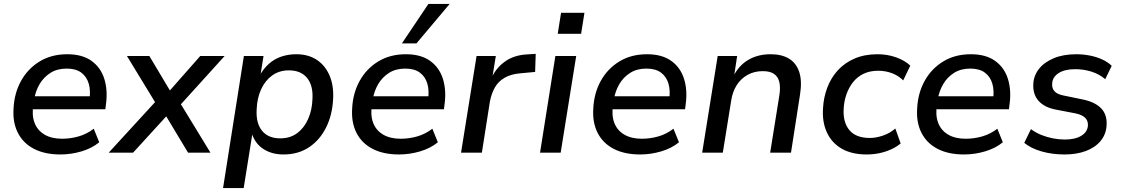

<svg xmlns="http://www.w3.org/2000/svg" viewBox="-20 -777 5715 977"><path d="M288 9Q208 9 153 -19.5Q98 -48 71 -101Q44 -154 49 -226Q53 -304 87.5 -366Q122 -428 182 -464.5Q242 -501 322 -501Q399 -501 446 -467Q493 -433 511 -375Q529 -317 519 -245L516 -221H128L138 -287H454L435 -269Q442 -316 431.5 -351.5Q421 -387 393.5 -407.5Q366 -428 319 -428Q271 -428 236.5 -406Q202 -384 181.5 -349Q161 -314 154 -272L150 -247Q141 -192 155.5 -153Q170 -114 206 -92.5Q242 -71 296 -71Q339 -71 380.5 -83Q422 -95 457 -122L485 -53Q447 -22 394 -6.5Q341 9 288 9Z M533 0 787 -277 788 -226 626 -492H740L851 -306H835L999 -492H1123L883 -227L882 -277L1051 0H937L818 -198L837 -197L657 0Z M1115 180 1221 -492H1321L1305 -392H1301Q1321 -428 1348.5 -452.5Q1376 -477 1411.5 -489Q1447 -501 1487 -501Q1549 -501 1592 -472.5Q1635 -444 1657 -392.5Q1679 -341 1675 -272Q1671 -192 1639.5 -128.5Q1608 -65 1553 -28Q1498 9 1422 9Q1363 9 1320 -19Q1277 -47 1261 -100L1265 -101L1220 180ZM1406 -73Q1456 -73 1491.5 -99Q1527 -125 1547.5 -170.5Q1568 -216 1570 -273Q1574 -342 1542.5 -380.5Q1511 -419 1450 -419Q1401 -419 1365 -393Q1329 -367 1308.5 -322Q1288 -277 1286 -220Q1282 -150 1313.5 -111.5Q1345 -73 1406 -73Z M2011 9Q1931 9 1876 -19.5Q1821 -48 1794 -101Q1767 -154 1772 -226Q1776 -304 1810.5 -366Q1845 -428 1905 -464.5Q1965 -501 2045 -501Q2122 -501 2169 -467Q2216 -433 2234 -375Q2252 -317 2242 -245L2239 -221H1851L1861 -287H2177L2158 -269Q2165 -316 2154.5 -351.5Q2144 -387 2116.5 -407.5Q2089 -428 2042 -428Q1994 -428 1959.5 -406Q1925 -384 1904.5 -349Q1884 -314 1877 -272L1873 -247Q1864 -192 1878.5 -153Q1893 -114 1929 -92.5Q1965 -71 2019 -71Q2062 -71 2103.5 -83Q2145 -95 2180 -122L2208 -53Q2170 -22 2117 -6.5Q2064 9 2011 9ZM2025 -556 2160 -757H2268L2099 -556Z M2326 0 2405 -492H2503L2484 -375H2479Q2501 -428 2547 -462Q2593 -496 2659 -500L2706 -503L2703 -411L2628 -404Q2580 -400 2548 -381.5Q2516 -363 2498.5 -332.5Q2481 -302 2473 -261L2432 0Z M2818 -605 2835 -712H2954L2937 -605ZM2728 0 2806 -492H2912L2833 0Z M3238 9Q3158 9 3103 -19.5Q3048 -48 3021 -101Q2994 -154 2999 -226Q3003 -304 3037.5 -366Q3072 -428 3132 -464.5Q3192 -501 3272 -501Q3349 -501 3396 -467Q3443 -433 3461 -375Q3479 -317 3469 -245L3466 -221H3078L3088 -287H3404L3385 -269Q3392 -316 3381.5 -351.5Q3371 -387 3343.5 -407.5Q3316 -428 3269 -428Q3221 -428 3186.5 -406Q3152 -384 3131.5 -349Q3111 -314 3104 -272L3100 -247Q3091 -192 3105.5 -153Q3120 -114 3156 -92.5Q3192 -71 3246 -71Q3289 -71 3330.5 -83Q3372 -95 3407 -122L3435 -53Q3397 -22 3344 -6.5Q3291 9 3238 9Z M3553 0 3632 -492H3731L3715 -387H3711Q3739 -444 3788 -472.5Q3837 -501 3901 -501Q3958 -501 3995 -478.5Q4032 -456 4047 -410.5Q4062 -365 4051 -296L4005 0H3899L3946 -293Q3952 -333 3945.5 -360Q3939 -387 3918.5 -401Q3898 -415 3862 -415Q3818 -415 3784 -396Q3750 -377 3729 -344Q3708 -311 3701 -267L3658 0Z M4391 9Q4314 9 4263 -20.5Q4212 -50 4187.5 -103.5Q4163 -157 4168 -227Q4171 -282 4190 -332Q4209 -382 4244 -420Q4279 -458 4329.5 -479.5Q4380 -501 4446 -501Q4496 -501 4540.5 -485Q4585 -469 4612 -443L4576 -368Q4552 -392 4519 -404.5Q4486 -417 4449 -417Q4406 -417 4374 -401.5Q4342 -386 4320.5 -358.5Q4299 -331 4287 -296.5Q4275 -262 4273 -223Q4269 -155 4302 -115Q4335 -75 4407 -75Q4438 -75 4473 -87Q4508 -99 4536 -123L4563 -47Q4543 -30 4514.5 -17Q4486 -4 4454.5 2.5Q4423 9 4391 9Z M4886 9Q4806 9 4751 -19.5Q4696 -48 4669 -101Q4642 -154 4647 -226Q4651 -304 4685.5 -366Q4720 -428 4780 -464.5Q4840 -501 4920 -501Q4997 -501 5044 -467Q5091 -433 5109 -375Q5127 -317 5117 -245L5114 -221H4726L4736 -287H5052L5033 -269Q5040 -316 5029.5 -351.5Q5019 -387 4991.5 -407.5Q4964 -428 4917 -428Q4869 -428 4834.5 -406Q4800 -384 4779.5 -349Q4759 -314 4752 -272L4748 -247Q4739 -192 4753.5 -153Q4768 -114 4804 -92.5Q4840 -71 4894 -71Q4937 -71 4978.5 -83Q5020 -95 5055 -122L5083 -53Q5045 -22 4992 -6.5Q4939 9 4886 9Z M5397 9Q5334 9 5280 -6.5Q5226 -22 5192 -50L5226 -120Q5250 -102 5278.5 -90.5Q5307 -79 5337.5 -73Q5368 -67 5398 -67Q5452 -67 5483 -86.5Q5514 -106 5516 -139Q5517 -163 5501.5 -178Q5486 -193 5453 -200L5354 -219Q5295 -230 5265 -263.5Q5235 -297 5238 -350Q5240 -392 5266.5 -426Q5293 -460 5341.5 -480.5Q5390 -501 5457 -501Q5491 -501 5525 -494.5Q5559 -488 5588.5 -474.5Q5618 -461 5637 -442L5604 -374Q5574 -400 5534 -412.5Q5494 -425 5452 -425Q5397 -425 5366 -404.5Q5335 -384 5334 -351Q5332 -328 5346 -312.5Q5360 -297 5392 -291L5489 -271Q5552 -258 5583 -226Q5614 -194 5611 -141Q5609 -95 5581.5 -61Q5554 -27 5506.5 -9Q5459 9 5397 9Z"/></svg>

Font: Nunito Sans 10pt SemiBold
Style: Italic
Weight: 600
Italic angle: -9°
Designer: Vernon Adams
Foundry: Vernon Adams
Version: Version 3.101;gftools[0.9.27]